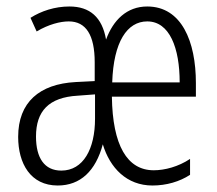

<svg xmlns="http://www.w3.org/2000/svg" viewBox="-20 -613 668 592"><path d="M434 -593C371 -593 329 -551 307 -491C295 -560 257 -593 194 -593C149 -593 107 -579 74 -558L93 -516C130 -538 166 -547 192 -547C245 -547 272 -505 272 -421V-363L213 -360C102 -354 36 -298 36 -191C36 -109 74 -41 158 -41C228 -41 275 -86 297 -168C319 -95 371 -41 450 -41C493 -41 534 -53 566 -74V-123C530 -99 488 -88 454 -88C372 -88 327 -165 325 -315H584V-357C584 -485 540 -593 434 -593ZM434 -547C503 -547 534 -465 534 -359H326C330 -484 372 -547 434 -547ZM220 -318 273 -322V-247C273 -154 237 -87 169 -87C117 -87 91 -126 91 -192C91 -270 130 -313 220 -318Z"/></svg>

Font: Noto Sans Tamil UI ExtraCondensed Light
Style: Regular
Weight: 300
Width: 2
Designer: Jelle Bosma - Monotype Design Team
Foundry: Monotype Imaging Inc.
Version: Version 2.004